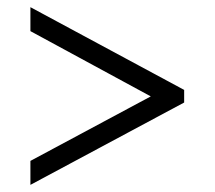

<svg xmlns="http://www.w3.org/2000/svg" viewBox="-20 -626 599 536"><path d="M64.9 -109.9V-176.8L400.9 -356.9L64.9 -539.1V-606L494.1 -375V-339.8Z"/></svg>

Font: Sahl Naskh
Style: Regular
Weight: 400
Designer: Pascal Zoghbi
Version: Version 1.001